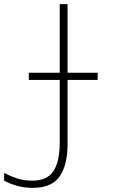

<svg xmlns="http://www.w3.org/2000/svg" viewBox="-42 -734 592 932"><path d="M116 178Q77 178 42.5 168.5Q8 159 -22 143V105Q8 121 41 132Q74 143 115 143Q187 143 217.5 96.5Q248 50 248 -44V-346H98V-381H248V-714H286V-381H432V-346H286V-34Q286 67 247.5 122.5Q209 178 116 178Z"/></svg>

Font: Noto Sans Mono Condensed ExtraLight
Style: Regular
Weight: 200
Width: 3
Designer: Monotype Design Team
Foundry: Monotype Imaging Inc.
Version: Version 2.014; ttfautohint (v1.8.4.7-5d5b)